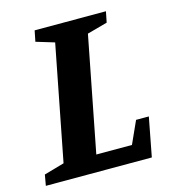

<svg xmlns="http://www.w3.org/2000/svg" viewBox="-112 -692 684 770"><g transform="rotate(-15 230.5 -307.0)"><path d="M-16 0 -8 -45 76 -69 169 -546 93 -569 102 -614H398L389 -569L305 -546L212 -69H360L402 -162H455L424 0Z"/></g></svg>

Font: Manuale
Style: Bold Italic
Weight: 700
Italic angle: -11°
Version: Version 1.002